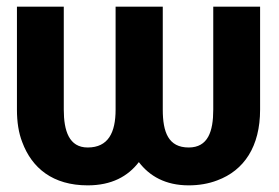

<svg xmlns="http://www.w3.org/2000/svg" viewBox="-20 -548 839 578"><path d="M31 -218C31 -181 36 -148 47 -120C76 -42 139 10 244 10C316 10 365 -17 398 -60C430 -18 478 10 548 10C579 10 608 5 634 -5C715 -35 763 -107 763 -218V-528H622V-218C622 -152 606 -104 548 -104C487 -104 470 -150 470 -218V-528H328V-218C328 -149 306 -104 244 -104C188 -104 172 -154 172 -218V-528H31Z"/></svg>

Font: Asimov Pro
Style: Bd
Weight: 700
Designer: Google
Version: Version 2.000980; 2014